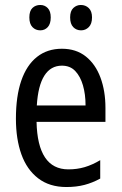

<svg xmlns="http://www.w3.org/2000/svg" viewBox="-20 -742 492 772"><path d="M229 -546Q286 -546 325 -515Q364 -484 384 -430Q404 -376 404 -308V-252H127Q129 -157 161 -109Q193 -61 255 -61Q290 -61 320.5 -70Q351 -79 383 -98V-24Q352 -7 319.5 1.5Q287 10 247 10Q179 10 133.5 -25Q88 -60 66 -121.5Q44 -183 44 -265Q44 -355 65.5 -417.5Q87 -480 128.5 -513Q170 -546 229 -546ZM229 -478Q184 -478 158.5 -438Q133 -398 128 -318H324Q324 -363 313.5 -399Q303 -435 282.5 -456.5Q262 -478 229 -478ZM98 -672Q98 -698 110.5 -710Q123 -722 142 -722Q160 -722 172 -709.5Q184 -697 184 -672Q184 -646 172 -633Q160 -620 142 -620Q123 -620 110.5 -633Q98 -646 98 -672ZM262 -672Q262 -698 275 -710Q288 -722 305 -722Q324 -722 337 -709.5Q350 -697 350 -672Q350 -646 337 -633Q324 -620 306 -620Q287 -620 274.5 -633Q262 -646 262 -672Z"/></svg>

Font: Noto Sans Display Condensed
Style: Regular
Weight: 400
Width: 3
Designer: Monotype Design Team
Foundry: Monotype Imaging Inc.
Version: Version 2.003